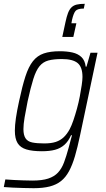

<svg xmlns="http://www.w3.org/2000/svg" viewBox="-42 -787 557 1008"><path d="M135 201Q109 201 80.5 200Q52 199 25 198Q-2 197 -22 195L-14 155Q8 157 32 158Q56 159 81 160Q106 161 128 161Q179 161 211 150.5Q243 140 262.5 119Q282 98 294 66Q306 34 318 -10Q322 -25 327 -44Q332 -63 336 -77H331Q317 -45 296 -26.5Q275 -8 246.5 -0.5Q218 7 178 7Q128 7 96.5 -2.5Q65 -12 50.5 -35.5Q36 -59 36 -101Q36 -129 41.5 -167Q47 -205 58 -255Q75 -335 91.5 -386Q108 -437 131 -466Q154 -495 188 -506.5Q222 -518 272 -518Q309 -518 338 -511.5Q367 -505 385.5 -487.5Q404 -470 408 -437H412L433 -510H470L378 -75Q365 -13 351.5 33Q338 79 320.5 111.5Q303 144 278.5 163.5Q254 183 219 192Q184 201 135 201ZM190 -34Q227 -34 251 -42Q275 -50 292.5 -66.5Q310 -83 324 -109Q334 -128 343.5 -156Q353 -184 362 -216.5Q371 -249 377 -281Q383 -313 387 -340Q391 -367 391 -383Q391 -435 365.5 -456Q340 -477 283 -477Q240 -477 212 -469.5Q184 -462 165.5 -439.5Q147 -417 133 -372.5Q119 -328 103 -255Q93 -205 87 -169.5Q81 -134 81 -109Q81 -78 92 -61Q103 -44 127.5 -39Q152 -34 190 -34ZM285 -593 302 -672Q308 -700 315 -718.5Q322 -737 333 -748Q344 -759 361 -763Q378 -767 403 -767L398 -742Q365 -742 354.5 -729.5Q344 -717 336 -682L333 -665H359L343 -593Z"/></svg>

Font: Saira SemiCondensed ExtraLight
Style: Italic
Weight: 250
Width: 4
Italic angle: -12°
Designer: Hector Gatti with collaboration of the Omnibus-Type team
Foundry: Omnibus-Type
Version: Version 1.101